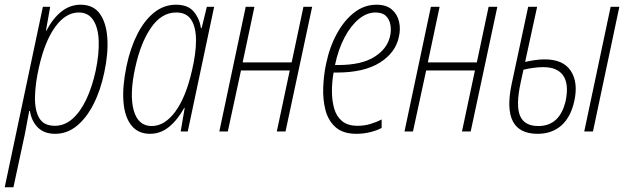

<svg xmlns="http://www.w3.org/2000/svg" viewBox="-59 -558 2662 815"><path d="M-39 237 123 -529H154L136 -428H138Q166 -481 202.5 -509.5Q239 -538 283 -538Q337 -538 364.5 -500Q392 -462 396.5 -397Q401 -332 384 -252Q368 -175 338 -116Q308 -57 267 -23.5Q226 10 175 10Q129 10 102 -16.5Q75 -43 68 -87H65Q61 -64 56 -39Q51 -14 47 9L-2 237ZM174 -24Q215 -24 248.5 -53.5Q282 -83 307 -135.5Q332 -188 347 -257Q362 -328 360 -384Q358 -440 337 -472.5Q316 -505 275 -505Q220 -505 175.5 -444Q131 -383 106 -271Q91 -205 89.5 -148.5Q88 -92 107 -58Q126 -24 174 -24Z M578 10Q527 10 498.5 -26Q470 -62 465 -126.5Q460 -191 478 -277Q494 -354 524 -413Q554 -472 595.5 -505Q637 -538 688 -538Q739 -538 763.5 -508.5Q788 -479 794 -439H797L819 -529H850L738 0H708L725 -100H723Q694 -48 658 -19Q622 10 578 10ZM585 -23Q640 -23 685 -84Q730 -145 756 -259Q773 -331 773 -386.5Q773 -442 753 -473.5Q733 -505 689 -505Q627 -505 582.5 -441Q538 -377 515 -271Q490 -157 508.5 -90Q527 -23 585 -23Z M872 0 984 -529H1021L971 -293H1179L1229 -529H1266L1153 0H1116L1171 -259H964L908 0Z M1454 10Q1397 10 1365.5 -18Q1334 -46 1322.5 -91Q1311 -136 1313 -187.5Q1315 -239 1325 -286Q1340 -359 1371.5 -416Q1403 -473 1445.5 -505.5Q1488 -538 1539 -538Q1581 -538 1604.5 -517.5Q1628 -497 1635 -465.5Q1642 -434 1634 -401Q1620 -334 1553 -292Q1486 -250 1370 -250H1357Q1350 -211 1350 -171Q1350 -131 1359.5 -97.5Q1369 -64 1393 -44Q1417 -24 1459 -24Q1487 -24 1512.5 -31.5Q1538 -39 1561 -51V-15Q1541 -4 1512.5 3Q1484 10 1454 10ZM1535 -505Q1498 -505 1464 -477Q1430 -449 1403.5 -399Q1377 -349 1363 -282H1377Q1476 -282 1531 -317Q1586 -352 1597 -406Q1602 -428 1598.5 -451Q1595 -474 1580 -489.5Q1565 -505 1535 -505Z M1658 0 1770 -529H1807L1757 -293H1965L2015 -529H2052L1939 0H1902L1957 -259H1750L1694 0Z M2223 10Q2068 10 2113 -202L2183 -529H2221L2170 -295Q2186 -299 2209 -302.5Q2232 -306 2253 -306Q2332 -306 2364 -257Q2396 -208 2379 -130Q2364 -61 2324 -25.5Q2284 10 2223 10ZM2421 0 2533 -529H2570L2458 0ZM2151 -207Q2130 -110 2148.5 -66.5Q2167 -23 2226 -23Q2319 -23 2343 -134Q2356 -202 2331.5 -237.5Q2307 -273 2247 -273Q2228 -273 2205 -270Q2182 -267 2163 -262Z"/></svg>

Font: Noto Sans Condensed ExtraLight
Style: Italic
Weight: 200
Width: 3
Italic angle: -12°
Designer: Monotype Design Team
Foundry: Monotype Imaging Inc.
Version: Version 2.013; ttfautohint (v1.8.4.7-5d5b)